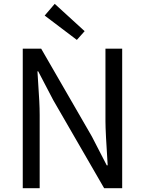

<svg xmlns="http://www.w3.org/2000/svg" viewBox="-20 -989 762 1009"><path d="M99.6 0V-733.4H196.3L462.9 -271.5L541 -120.1H545.9Q534.2 -297.9 534.2 -351.6V-733.4H622.1V0H527.3L259.8 -462.9L180.7 -614.3H176.8Q177.7 -590.8 181.2 -543.5Q184.6 -496.1 186.5 -457.5Q188.5 -418.9 188.5 -384.8V0ZM383.8 -779.3 214.8 -907.2 267.6 -968.8 424.8 -825.2Z"/></svg>

Font: GenYoGothic TW TTF Regular
Style: Regular
Weight: 400
Version: Version 1.300